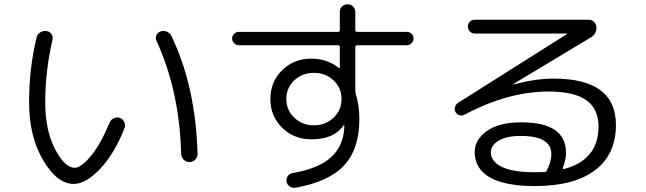

<svg xmlns="http://www.w3.org/2000/svg" viewBox="-20 -833 3040 904"><path d="M833 -108Q825 -406 717 -640Q711 -654 716.5 -667Q722 -680 736 -685Q751 -690 765.5 -684Q780 -678 787 -664Q902 -424 910 -108Q910 -92 899 -81Q888 -70 872 -70Q856 -70 845 -81Q834 -92 833 -108ZM327 33Q249 33 183 -79Q117 -191 117 -350Q117 -511 152 -656Q156 -672 169.5 -680.5Q183 -689 199 -687Q214 -685 222.5 -672.5Q231 -660 227 -645Q193 -499 193 -350Q193 -220 239 -131.5Q285 -43 332 -43Q362 -43 408 -98.5Q454 -154 496 -256Q502 -270 516.5 -276.5Q531 -283 545 -278Q559 -272 565.5 -257.5Q572 -243 566 -229Q517 -106 450 -36.5Q383 33 327 33Z M1550.5 -279Q1588 -315 1588 -367Q1588 -419 1550.5 -454.5Q1513 -490 1458 -490Q1403 -490 1365.5 -454.5Q1328 -419 1328 -367Q1328 -315 1365.5 -279Q1403 -243 1458 -243Q1513 -243 1550.5 -279ZM1105 -620Q1092 -620 1082.5 -629.5Q1073 -639 1073 -652Q1073 -665 1082.5 -674Q1092 -683 1105 -683H1571Q1580 -683 1580 -692V-778Q1580 -793 1591 -803Q1602 -813 1617 -813Q1632 -813 1642.5 -802Q1653 -791 1653 -776V-691Q1653 -683 1662 -683H1895Q1908 -683 1917.5 -674Q1927 -665 1927 -652Q1927 -639 1917.5 -629.5Q1908 -620 1895 -620H1662Q1653 -620 1653 -611V-404Q1653 -396 1656 -388Q1672 -333 1672 -273Q1672 -132 1600.5 -54.5Q1529 23 1370 51Q1356 53 1343.5 44.5Q1331 36 1329 22Q1327 8 1335 -4Q1343 -16 1357 -18Q1479 -39 1537.5 -91.5Q1596 -144 1601 -231V-242Q1601 -244 1600 -244Q1598 -244 1598 -243Q1553 -177 1447 -177Q1364 -177 1308.5 -231.5Q1253 -286 1253 -367Q1253 -448 1308.5 -502.5Q1364 -557 1447 -557Q1520 -557 1577 -512H1579Q1580 -512 1580 -513V-611Q1580 -620 1571 -620Z M2555 -31Q2576 -73 2576 -107Q2576 -193 2431 -193Q2364 -193 2327.5 -170.5Q2291 -148 2291 -117Q2291 -73 2342.5 -47.5Q2394 -22 2498 -22Q2529 -22 2543 -23Q2552 -23 2555 -31ZM2167 -293Q2156 -287 2143.5 -290.5Q2131 -294 2125 -305Q2119 -316 2122.5 -329Q2126 -342 2137 -349L2650 -673Q2651 -673 2651 -674L2650 -675H2215Q2202 -675 2192.5 -684.5Q2183 -694 2183 -708Q2183 -722 2192 -731Q2201 -740 2215 -740H2753Q2767 -740 2777 -730Q2787 -720 2788 -707Q2790 -673 2762 -657L2398 -438V-436H2400Q2504 -463 2586 -463Q2880 -463 2880 -245Q2880 -106 2781.5 -31.5Q2683 43 2498 43Q2357 43 2286 2Q2215 -39 2215 -117Q2215 -175 2272 -216Q2329 -257 2435 -257Q2645 -257 2645 -113Q2645 -82 2630 -43Q2629 -41 2631 -38.5Q2633 -36 2635 -37Q2798 -80 2798 -237Q2798 -320 2741 -361Q2684 -402 2563 -402Q2372 -402 2167 -293Z"/></svg>

Font: Rounded Mplus 1c
Style: Regular
Weight: 400
Version: Version 1.059.20150529